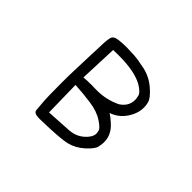

<svg xmlns="http://www.w3.org/2000/svg" viewBox="-151 -1037 1302 1302"><g transform="rotate(45 500.0 -386.5)"><path d="M349 -6H334Q284 -6 282 -32.5Q280 -59 276 -104Q272 -149 272 -291Q272 -357 274 -404.5Q276 -452 279 -550Q282 -648 284 -681.5Q286 -715 291.5 -733Q297 -751 317 -757.5Q337 -764 377 -766L412 -767Q439 -767 483.5 -764.5Q528 -762 595.5 -747Q663 -732 718 -684.5Q773 -637 781 -602Q786 -582 786 -562Q786 -513 762 -470Q722 -395 647 -370Q682 -347 715 -314Q761 -266 761 -203Q761 -185 755 -156.5Q749 -128 700 -83.5Q651 -39 592.5 -24.5Q534 -10 349 -6ZM354 -82Q503 -90 538 -93Q612 -99 659 -154Q683 -182 683 -209Q683 -215 679 -233Q675 -251 627 -283Q579 -315 503 -326Q427 -337 349 -341ZM351 -415Q388 -418 424 -418L478 -417Q568 -417 649 -456Q707 -493 707 -555Q707 -568 701.5 -591.5Q696 -615 649 -644Q571 -690 416 -690L362 -689Z"/></g></svg>

Font: Xiaolai SC
Style: Regular
Weight: 400
Designer: Nozomi Seto 瀬戸のぞみ
Version: Version 3.11;December 4, 2020;FontCreator 13.0.0.2613 64-bit